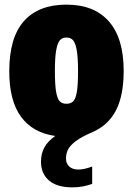

<svg xmlns="http://www.w3.org/2000/svg" viewBox="-20 -579 574 829"><path d="M514 -273Q514 -166.5 480.5 -102Q447 -37.5 378 -8Q332.5 11.5 307.8 30Q283 48.5 274 66.2Q265 84 265 105Q265 127 279 140Q293 153 319 153Q343.5 153 378 140V215Q357.5 222 337.8 226Q318 230 293 230Q226.5 230 191.8 200.5Q157 171 157 119Q157 84.5 171.5 57.8Q186 31 218.5 8Q121.5 -5.5 70.8 -74.8Q20 -144 20 -271Q20 -416.5 83.2 -487.8Q146.5 -559 267 -559Q386.5 -559 450.2 -486.5Q514 -414 514 -273ZM317 -271Q317 -331 311.2 -362.8Q305.5 -394.5 295 -405.8Q284.5 -417 267 -417Q249.5 -417 239 -405.8Q228.5 -394.5 222.8 -363.2Q217 -332 217 -273Q217 -213.5 222.2 -182.8Q227.5 -152 238 -141.5Q248.5 -131 267 -131Q285.5 -131 296 -141.5Q306.5 -152 311.8 -182.2Q317 -212.5 317 -271Z"/></svg>

Font: Encode Sans Condensed Black
Style: Regular
Weight: 900
Width: 3
Designer: Multiple Designers
Foundry: Impallari Type
Version: Version 2.000